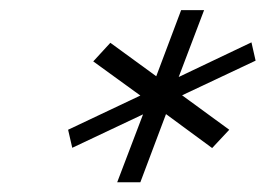

<svg xmlns="http://www.w3.org/2000/svg" viewBox="-20 -696 531 384"><path d="M214.4 -331.5 266.1 -467.3 124.5 -400.4 116.2 -436.5 260.7 -504.9 166.5 -573.2 200.7 -610.4 292.5 -543.5 342.3 -675.8H388.2L337.4 -542L482.9 -611.3L491.2 -574.7L344.2 -505.4L438.5 -436.5L404.3 -399.9L312 -467.8L260.7 -331.5Z"/></svg>

Font: Elstob 14pt
Style: Italic
Weight: 400
Italic angle: -20°
Designer: Peter S. Baker
Version: Version 1.015